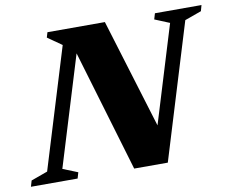

<svg xmlns="http://www.w3.org/2000/svg" viewBox="-107 -772 1053 869"><g transform="rotate(-10 419.5 -338.0)"><path d="M598.5 -113.5 546.5 -65 716.5 -621 648.5 -649 656.5 -676H870.5L863 -649L786.5 -621.5L596.5 0H442L263.5 -600L294.5 -620L121.5 -55L190 -27.5L182 0H-32.5L-24.5 -27.5L51.5 -55L220.5 -607L155.5 -652.5L162.5 -676H426.5Z"/></g></svg>

Font: Newsreader 16pt 16pt ExtraBold
Style: Italic
Weight: 800
Italic angle: -17°
Version: Version 1.003